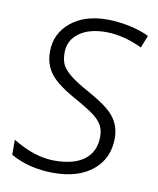

<svg xmlns="http://www.w3.org/2000/svg" viewBox="-68 -593 540 657"><g transform="rotate(10 202.0 -264.5)"><path d="M381.8 -464.8Q315.9 -496.1 256.3 -496.1Q196.8 -496.1 162.4 -470.5Q127.9 -444.8 127.9 -402.8Q127.9 -376.5 136.2 -359.9Q152.8 -327.6 224.1 -289.1Q279.8 -258.3 302.7 -238.3Q348.1 -200.7 348.1 -144Q348.1 -73.2 297.9 -31.7Q247.6 9.8 162.1 9.8Q76.7 9.8 12.2 -26.9V-79.1Q88.4 -32.2 157.2 -32.2Q226.1 -32.2 262 -60.3Q297.9 -88.4 297.9 -140.1Q297.9 -161.1 290.3 -176.5Q282.7 -191.9 265.4 -206.5Q248 -221.2 201.2 -248Q130.4 -286.1 104.2 -318.4Q78.1 -350.6 78.1 -397Q78.1 -459.5 126 -499.3Q173.8 -539.1 252.9 -539.1Q289.6 -539.1 329.6 -530.8Q369.6 -522.5 398.9 -507.8Z"/></g></svg>

Font: Open Sans Hebrew Light
Style: Italic
Weight: 300
Italic angle: -12°
Foundry: Ascender Corporation, Yanek Iontef
Version: Version 2.001;PS 002.001;hotconv 1.0.70;makeotf.lib2.5.58329